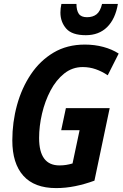

<svg xmlns="http://www.w3.org/2000/svg" viewBox="-20 -952 627 982"><path d="M267 10Q156 10 99.5 -53Q43 -116 43 -234Q43 -327 67 -414.5Q91 -502 138 -572Q185 -642 254 -683Q323 -724 414 -724Q464 -724 508.5 -712Q553 -700 587 -678L531 -567Q501 -587 469.5 -598Q438 -609 403 -609Q350 -609 308.5 -576Q267 -543 238.5 -489Q210 -435 195 -371Q180 -307 180 -246Q180 -106 284 -106Q302 -106 318 -108.5Q334 -111 351 -116L387 -286H293L317 -399H541L463 -28Q414 -10 365 0Q316 10 267 10ZM419 -772Q348 -772 318.5 -806Q289 -840 289 -888Q289 -908 294 -932H371Q371 -899 383 -881.5Q395 -864 425 -864Q455 -864 474 -879Q493 -894 502 -932H583Q570 -855 528 -813.5Q486 -772 419 -772Z"/></svg>

Font: Noto Sans Condensed
Style: Bold Italic
Weight: 700
Width: 3
Italic angle: -12°
Designer: Monotype Design Team
Foundry: Monotype Imaging Inc.
Version: Version 2.013; ttfautohint (v1.8.4.7-5d5b)